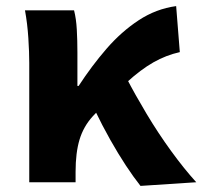

<svg xmlns="http://www.w3.org/2000/svg" viewBox="-20 -598 664 630"><path d="M76 0V-392Q76 -426 73 -473Q70 -520 62 -564H223Q230 -537 232 -501Q234 -465 234 -425V-316H238Q281 -382 329.5 -438Q378 -494 435 -531.5Q492 -569 558 -578L570 -427Q525 -417 483.5 -393.5Q442 -370 395 -327Q348 -284 284 -216Q254 -183 241 -140Q228 -97 228 -34V0ZM441 12Q418 -17 393 -55Q368 -93 342 -139Q316 -185 290 -239L394 -344Q423 -288 461 -224.5Q499 -161 541.5 -102.5Q584 -44 624 0Z"/></svg>

Font: Noto Sans KR ExtraBold
Style: Regular
Weight: 800
Designer: Ryoko NISHIZUKA  (kana, bopomofo & ideographs); Paul D. Hunt (Latin, Greek & Cyrillic); Sandoll Communications , Soo-you
Foundry: Adobe
Version: Version 2.004-H2;hotconv 1.0.118;makeotfexe 2.5.65603